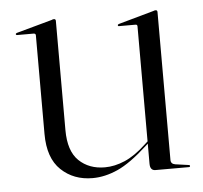

<svg xmlns="http://www.w3.org/2000/svg" viewBox="-40 -478 556 526"><g transform="rotate(-5 238.0 -214.5)"><path d="M353 -18.5V-75.5V-77.5V-396.5Q353 -398.5 352 -400Q351 -401.5 348 -401.5H302.5Q301 -401.5 300.2 -402.2Q299.5 -403 299.5 -404Q299.5 -405.5 300.5 -406.2Q301.5 -407 303 -407.5L399.5 -434.5Q403 -436 404.2 -436Q405.5 -436 407 -436Q409 -436 410 -434.5Q411 -433 411 -431V-23.5Q411 -18.5 414 -15.2Q417 -12 423 -11L458.5 -6Q461.5 -6 462.2 -5Q463 -4 463 -2.5Q463 -1.5 462.2 -0.8Q461.5 0 459.5 0H367.5Q360.5 0 356.8 -4.5Q353 -9 353 -18.5ZM73.5 -125V-396.5Q73.5 -398.5 72.2 -400Q71 -401.5 67.5 -401.5H22Q21 -401.5 20 -402.2Q19 -403 19 -404Q19 -405.5 20 -406.2Q21 -407 22.5 -407.5L120.5 -434.5Q123.5 -436 125 -436Q126.5 -436 127.5 -436Q129.5 -436 130.5 -434.5Q131.5 -433 131.5 -431V-130.5Q131.5 -73 159.2 -46.2Q187 -19.5 230.5 -19.5Q257.5 -19.5 285.5 -31.5Q313.5 -43.5 343.5 -71.5L359.5 -86L363 -83L346.5 -68Q299 -24.5 263.8 -8.8Q228.5 7 194.5 7Q142.5 7 108 -25.8Q73.5 -58.5 73.5 -125Z"/></g></svg>

Font: Fraunces 120pt Light
Style: Regular
Weight: 300
Version: Version 1.000;[b76b70a41]